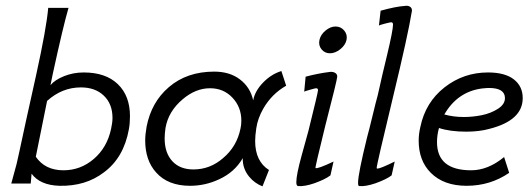

<svg xmlns="http://www.w3.org/2000/svg" viewBox="-20 -651 1886 681"><path d="M437 -192Q419 -92 349 -40Q284 10 191 8Q122 6 92 -35L89 0H20Q33 -47 39 -70Q41 -77 48.5 -112.5Q56 -148 73 -226Q90 -304 108 -384Q145 -552 151 -623H223Q204 -558 167 -388L159 -349Q175 -368 207.5 -381Q240 -394 277 -394Q355 -394 398 -352.5Q441 -311 441 -239Q441 -213 437 -192ZM374 -194Q379 -216 379 -233Q379 -282 348.5 -311.5Q318 -341 267 -341Q200 -341 147 -293Q139 -255 107 -95Q140 -47 205 -47Q266 -47 313 -87.5Q360 -128 374 -194Z M978 -399 995 -347Q944 -318 914 -266Q894 -231 889 -196Q885 -169 885 -151Q885 -79 934 -48L911 10Q883 -1 864 -24Q840 -53 841 -90Q812 -40 757 -15Q708 8 654 8Q576 8 534 -39Q495 -82 495 -153Q495 -174 500 -202Q517 -289 579 -342Q643 -397 740 -397Q795 -397 831.5 -369Q868 -341 878 -295Q884 -328 913 -358Q942 -388 978 -399ZM833 -195Q836 -208 836 -223Q836 -271 804.5 -304.5Q773 -338 725 -338Q674 -338 628 -299Q577 -256 567 -197Q564 -177 564 -160Q564 -109 591 -79.5Q618 -50 666 -50Q725 -50 771 -90Q820 -131 833 -195Z M1209 -509Q1205 -491 1187 -476.5Q1169 -462 1150 -462Q1132 -462 1120.5 -476Q1109 -490 1113 -509Q1117 -528 1134.5 -542.5Q1152 -557 1170 -557Q1189 -557 1201 -542.5Q1213 -528 1209 -509ZM1176 -378Q1175 -365 1134 -206Q1097 -56 1099 -55Q1106 -51 1163 -78L1152 -29Q1134 -15 1095 -1Q1060 11 1037 9Q1031 8 1031 -5Q1031 -31 1050 -100L1074 -187Q1108 -324 1108 -331Q1108 -338 1101 -338Q1098 -338 1079 -332.5Q1060 -327 1059 -326L1064 -379Q1109 -391 1151 -396Q1162 -397 1169.5 -392Q1177 -387 1176 -378Z M1441 -612Q1427 -526 1374 -307Q1315 -62 1316 -55Q1316 -53 1319 -53Q1329 -53 1380 -78L1369 -29Q1351 -15 1312 -1Q1277 11 1254 9Q1250 9 1250 -3Q1250 -34 1282 -164Q1289 -189 1301 -239Q1313 -289 1320 -314Q1325 -338 1336 -385Q1347 -432 1353 -456Q1374 -544 1374 -564Q1374 -572 1367 -572Q1364 -572 1344.5 -567Q1325 -562 1324 -560L1330 -613Q1384 -628 1416 -630Q1427 -632 1434.5 -627Q1442 -622 1441 -612Z M1834 -303Q1834 -224 1716 -194Q1680 -184 1634 -184Q1576 -184 1537 -197Q1530 -172 1530 -147Q1530 -47 1651 -47Q1711 -47 1768 -94L1786 -38Q1719 8 1635 8Q1554 8 1508 -38Q1465 -81 1465 -152Q1465 -176 1471 -201Q1489 -288 1556.5 -341Q1624 -394 1711 -394Q1771 -394 1802.5 -369.5Q1834 -345 1834 -303ZM1714 -339Q1706 -339 1688 -337Q1602 -325 1556 -245Q1588 -236 1625 -236Q1657 -236 1689 -242.5Q1721 -249 1746 -265Q1771 -281 1771 -303Q1771 -339 1714 -339Z"/></svg>

Font: GFS Neohellenic Rg
Style: Italic
Weight: 400
Italic angle: -12°
Designer: Takis Katsoulidis and George D. Matthiopoulos
Foundry: Takis Katsoulidis and George D. Matthiopoulos
Version: Version 1.0